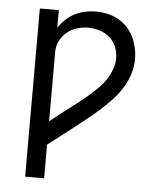

<svg xmlns="http://www.w3.org/2000/svg" viewBox="-53 -789 706 836"><g transform="rotate(5 300.0 -371.5)"><path d="M88 0V-735H171V-658Q184 -678 201.5 -694.5Q219 -711 240.5 -722Q262 -733 285.5 -738Q309 -743 333 -743Q358 -743 383 -737.5Q408 -732 430 -720Q452 -708 469.5 -689.5Q487 -671 498 -648.5Q509 -626 514.5 -601Q520 -576 520 -551Q520 -517 509 -483.5Q498 -450 479.5 -421Q461 -392 437 -367Q413 -342 387.5 -319Q362 -296 335 -274.5Q308 -253 280.5 -231.5Q253 -210 225.5 -189Q198 -168 171 -147V0ZM171 -249Q191 -265 211 -281Q231 -297 252 -312.5Q273 -328 293.5 -344Q314 -360 333.5 -377Q353 -394 371.5 -412Q390 -430 404.5 -451.5Q419 -473 428.5 -498Q438 -523 438 -548Q438 -574 428 -598Q418 -622 399 -638.5Q380 -655 355 -662.5Q330 -670 305 -670Q280 -670 256 -662.5Q232 -655 213 -639.5Q194 -624 182.5 -601.5Q171 -579 171 -554Z"/></g></svg>

Font: Iosevka Fixed Extended
Style: Regular
Weight: 400
Width: 7
Monospace: yes
Designer: Belleve Invis
Foundry: Belleve Invis
Version: Version 24.1.1; ttfautohint (v1.8.4)